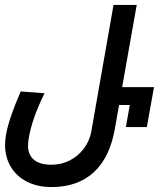

<svg xmlns="http://www.w3.org/2000/svg" viewBox="-20 -746 644 778"><path d="M0.5 -159.5Q0.5 -178 4.5 -201Q16 -266 64 -375.5L160.5 -368Q109 -264.5 96 -183Q93.5 -167 93.5 -156.5Q93.5 -118.5 117.8 -98.5Q142 -78.5 188.5 -78.5Q228.5 -78.5 262.8 -96Q297 -113.5 320 -144.2Q343 -175 350 -213.5L440 -726H534L475 -393H604L575 -231H490L506 -320.5H462.5L445.5 -224.5Q425 -107.5 359.8 -47.8Q294.5 12 189 12Q132.5 12 89.8 -9.5Q47 -31 23.8 -70Q0.5 -109 0.5 -159.5Z"/></svg>

Font: JuliaMono SemiBold
Style: Italic
Weight: 600
Italic angle: -9°
Monospace: yes
Designer: cormullion
Foundry: corm
Version: Version 0.056; ttfautohint (v1.8.4)